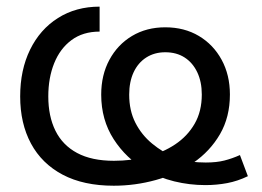

<svg xmlns="http://www.w3.org/2000/svg" viewBox="-20 -559 804 590"><path d="M329.6 11.7Q236.8 11.7 172.6 -22.2Q108.4 -56.2 75.2 -117.9Q42 -179.7 42 -262.7Q42 -344.2 72.5 -406.5Q103 -468.8 158.2 -503.7Q213.4 -538.6 286.1 -538.6V-461.9Q234.9 -461.9 199.7 -435.8Q164.6 -409.7 146.5 -364.7Q128.4 -319.8 128.4 -262.7Q128.4 -201.7 150.4 -157.2Q172.4 -112.8 217 -88.9Q261.7 -64.9 330.1 -64.9Q382.8 -64.9 431.4 -77.4Q480 -89.8 518.1 -115.2Q556.2 -140.6 578.1 -178.7Q600.1 -216.8 600.1 -268.6Q600.1 -307.6 586.2 -336.9Q572.3 -366.2 547.4 -382.3Q522.5 -398.4 487.8 -398.4Q454.6 -398.4 429.4 -382.3Q404.3 -366.2 390.6 -336.9Q377 -307.6 377 -268.1Q377 -219.2 396 -181.9Q415 -144.5 447.5 -117.7Q480 -90.8 520 -73.7Q539.6 -64.9 565.4 -62.3Q591.3 -59.6 612.3 -59.6Q645.5 -59.6 669.4 -65.7Q693.4 -71.8 717.3 -82.5L741.7 -17.6Q710.4 -2.4 678 3.7Q645.5 9.8 611.3 9.8Q562.5 9.8 515.4 -1.7Q468.3 -13.2 428.2 -37.1Q367.7 -71.8 329.3 -131.3Q291 -190.9 291 -268.1Q291 -328.6 316.2 -375.2Q341.3 -421.9 385.7 -448.5Q430.2 -475.1 487.8 -475.1Q546.4 -475.1 591.1 -448.5Q635.7 -421.9 661.1 -375.2Q686.5 -328.6 686.5 -268.6Q686.5 -199.2 656 -146.7Q625.5 -94.2 574 -58.8Q522.5 -23.4 459 -5.9Q395.5 11.7 329.6 11.7Z"/></svg>

Font: Inter 24pt
Style: Regular
Weight: 400
Designer: Rasmus Andersson
Foundry: rsms
Version: Version 4.001;git-66647c0bb